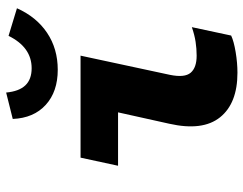

<svg xmlns="http://www.w3.org/2000/svg" viewBox="-106 -698 811 640"><g transform="rotate(-90 300.0 -378.5)"><path d="M377 7Q275 7 228.5 -51Q182 -109 207 -220L245 -391H67L94 -516H434L370 -218Q360 -169 377 -149Q394 -129 434 -129Q457 -129 480 -132.5Q503 -136 529 -145L501 -14Q482 -5 446 1Q410 7 377 7ZM387 -592Q314 -592 270 -632Q226 -672 223 -742L311 -764Q315 -721 335 -700Q355 -679 392 -679Q462 -679 500 -756L592 -728Q563 -663 510 -627.5Q457 -592 387 -592Z"/></g></svg>

Font: Red Hat Mono
Style: Italic
Weight: 300
Italic angle: -12°
Monospace: yes
Designer: Pentagram, MCKL
Foundry: Pentagram, MCKL
Version: Version 1.023